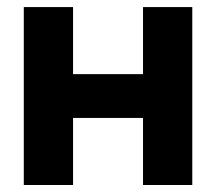

<svg xmlns="http://www.w3.org/2000/svg" viewBox="-20 -528 617 548"><path d="M47.9 -507.8H188.5V-316.4H388.2V-507.8H528.8V0H388.2V-191.4H188.5V0H47.9Z"/></svg>

Font: Giphurs
Style: Bold
Weight: 700
Version: Version 0.920; ttfautohint (v1.8.4.7-5d5b)